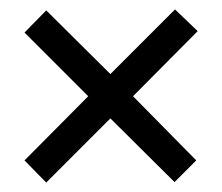

<svg xmlns="http://www.w3.org/2000/svg" viewBox="-20 -557 470 407"><path d="M351 -537 214 -400 78 -535 32 -488 167 -353 32 -217 78 -170 214 -306 350 -171 396 -217 262 -353 399 -491Z"/></svg>

Font: Noto Sans Gujarati UI ExtraCondensed
Style: Regular
Weight: 400
Width: 2
Designer: Jelle Bosma - Monotype Design Team, Universal Thirst
Foundry: Monotype Imaging Inc.
Version: Version 2.106